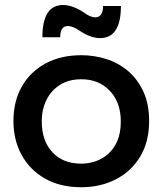

<svg xmlns="http://www.w3.org/2000/svg" viewBox="-20 -762 666 786"><path d="M313 4.5Q226 4.5 163.8 -31.2Q101.5 -67 68.2 -128.2Q35 -189.5 35 -266.5Q35 -347 69.2 -407.5Q103.5 -468 166 -502Q228.5 -536 313 -536Q364.5 -536 413.8 -520.8Q463 -505.5 502.8 -472.5Q542.5 -439.5 567.5 -386Q590.5 -335 590.5 -266.5Q590.5 -181 553.5 -120.2Q516.5 -59.5 453.5 -27.5Q390.5 4.5 313 4.5ZM313 -92Q341 -92 369.5 -101.2Q398 -110.5 421.8 -131Q445.5 -151.5 460 -184.5Q474.5 -217.5 474.5 -265Q474.5 -342.5 429.8 -390Q385 -437.5 313 -437.5Q262 -437.5 225.8 -414.8Q189.5 -392 170.2 -353Q151 -314 151 -265Q151 -185.5 194.5 -138.8Q238 -92 313 -92ZM389.5 -606Q351 -606 305.5 -636.5Q277.5 -655.5 257 -655.5L252.5 -655Q226.5 -651.5 226.5 -609.5H153.5Q153.5 -741.5 238.5 -741.5Q276.5 -741.5 323 -711Q349.5 -691 371 -691Q385 -691 393.5 -702.5Q402 -714 402 -737.5H475Q475 -606 389.5 -606Z"/></svg>

Font: Argentum Novus Medium
Style: Regular
Weight: 500
Designer: Julieta Ulanovsky (font) & Cristiano Sobral (main changes)
Foundry: Julieta Ulanovsky (font) & Cristiano Sobral (main changes)
Version: Version 3.00;November 27, 2020;FontCreator 13.0.0.2655 64-bi